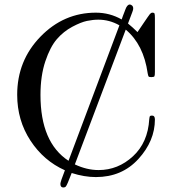

<svg xmlns="http://www.w3.org/2000/svg" viewBox="-20 -761 762 849"><path d="M56 -342Q56 -493 159 -599Q262 -705 404 -705Q465 -705 518 -675Q520 -681 524 -692Q528 -703 531 -710L534 -718Q542 -741 554 -741Q559 -741 564 -736.5Q569 -732 569 -724Q569 -719 567 -713Q567 -712 566 -711V-710L546 -657Q567 -640 588 -619Q599 -635 615 -659Q638 -693 643 -699Q648 -705 654 -705Q662 -705 663.5 -700.5Q665 -696 665 -681V-444Q665 -428 663 -424Q661 -420 649 -420Q639 -420 637 -423Q635 -426 633 -437Q615 -564 536 -630L311 -34Q364 -9 416 -9Q502 -9 568 -70Q634 -131 640 -234Q641 -239 641 -241Q641 -243 642 -245.5Q643 -248 645.5 -249Q648 -250 652 -250Q665 -250 665 -233Q665 -138 592 -58Q519 22 404 22Q353 22 297 4Q276 60 270 65Q266 68 260 68Q247 68 247 52Q247 43 267 -8Q173 -50 114.5 -139.5Q56 -229 56 -342ZM159 -341Q159 -131 283 -50L508 -649Q464 -674 415 -674Q391 -674 364.5 -668.5Q338 -663 299.5 -642.5Q261 -622 231.5 -588Q202 -554 180.5 -490Q159 -426 159 -341Z"/></svg>

Font: CMU Serif
Style: Roman
Weight: 500
Version: Version 0.7.0